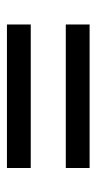

<svg xmlns="http://www.w3.org/2000/svg" viewBox="121 -532 284 567"><g transform="rotate(90 263.5 -248.0)"><path d="M475.6 -370.1V-299.8H51.8V-370.1ZM475.6 -196.3V-126H51.8V-196.3Z"/></g></svg>

Font: Crimson Pro Medium
Style: Regular
Weight: 500
Designer: Jacques Le Bailly
Foundry: Baron von Fonthausen
Version: Version 1.003